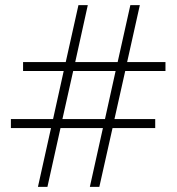

<svg xmlns="http://www.w3.org/2000/svg" viewBox="-20 -729 690 749"><path d="M165 0H128L179 -229.5H22.5V-264.5H187L228.5 -452H70V-487H236.5L286 -709H322.5L273.5 -487H439L488.5 -709H525.5L476 -487H625.5V-452H468.5L426.5 -264.5H585.5V-229.5H419L367.5 0H330.5L381.5 -229.5H216ZM223.5 -264.5H389.5L431 -452H265.5Z"/></svg>

Font: Newsreader Caption Light
Style: Regular
Weight: 300
Designer: Hugues Gentile
Foundry: Production Type
Version: Version 1.001